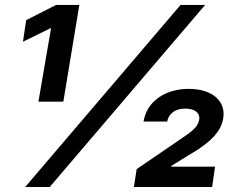

<svg xmlns="http://www.w3.org/2000/svg" viewBox="-20 -747 960 767"><path d="M296.9 -727.3H204.2L84.5 -666.5L71.7 -580.3L181.5 -634.2H183.9L133.5 -340.9H233ZM80.6 0H178.6L799.4 -727.3H701.3ZM514.9 0H827.4L839.1 -81.3H664.1L664.4 -84.2L728 -123.6C832.7 -183.6 863.6 -226.9 871.8 -274.9C882.8 -342.7 828.1 -392 733.7 -392C640.6 -392 566.8 -343 553.3 -261.4H648.1C654.1 -295.8 683.2 -313.2 720.2 -313.2C758.9 -313.2 780.5 -295.1 775.6 -267.8C769.9 -236.9 740.1 -218 703.5 -192.8L525.9 -71.4Z"/></svg>

Font: TID UI
Style: Bold Italic
Weight: 700
Italic angle: -9.39999°
Designer: The TID Project Authors
Foundry: Bakken & Bæck
Version: Version 1.001;hotconv 1.0.109;makeotfexe 2.5.65596